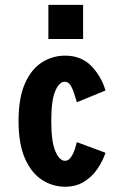

<svg xmlns="http://www.w3.org/2000/svg" viewBox="-20 -734 490 766"><path d="M239.5 11Q190 11 147.8 -16.2Q105.5 -43.5 79.8 -101.2Q54 -159 54 -251Q54 -344 79.8 -401.5Q105.5 -459 147.8 -485.5Q190 -512 239.5 -512Q304 -512 344 -471Q384 -430 401 -373L286.5 -326Q282 -341.5 276 -360.8Q270 -380 261 -394Q252 -408 238.5 -408Q216.5 -408 200.5 -371Q184.5 -334 184.5 -251Q184.5 -169 200.8 -130.8Q217 -92.5 239.5 -92.5Q252.5 -92.5 262.2 -105.8Q272 -119 277.8 -136.5Q283.5 -154 286.5 -167L401 -124.5Q389.5 -90.5 368.2 -59.5Q347 -28.5 315 -8.8Q283 11 239.5 11ZM173 -714.5H311.5V-578.5H173Z"/></svg>

Font: Trispace Condensed SemiBold
Style: Regular
Weight: 600
Width: 3
Designer: Tyler Finck
Foundry: Etcetera Type Company
Version: Version 1.210; ttfautohint (v1.8.3)